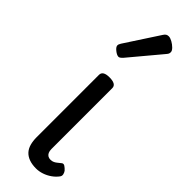

<svg xmlns="http://www.w3.org/2000/svg" viewBox="-286 -849 877 877"><g transform="rotate(45 152.0 -411.0)"><path d="M193 17Q167 17 148 10Q129 3 117 -10Q105 -23 99.5 -42.5Q94 -62 94 -86V-489Q94 -502 104.5 -508.5Q115 -515 136 -515Q158 -515 169 -508.5Q180 -502 180 -489V-96Q180 -83 184 -74.5Q188 -66 195 -62Q202 -58 211 -58Q222 -58 230 -62Q238 -66 245 -72Q252 -78 260 -84Q267 -89 275.5 -83.5Q284 -78 293 -68Q298 -61 300 -52Q302 -43 296 -35Q285 -20 268 -8Q251 4 231.5 10.5Q212 17 193 17ZM99 -610Q88 -610 73 -622Q58 -634 58 -644Q58 -647 59 -650Q60 -653 64 -660L171 -824Q176 -832 181.5 -835.5Q187 -839 195 -839Q205 -839 218.5 -831.5Q232 -824 242.5 -813.5Q253 -803 253 -794Q253 -787 250.5 -782.5Q248 -778 241 -770L118 -623Q106 -610 99 -610Z"/></g></svg>

Font: Playwrite VN
Style: Regular
Weight: 400
Designer: Veronika Burian, José Scaglione
Foundry: TypeTogether
Version: Version 1.002